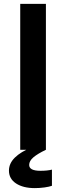

<svg xmlns="http://www.w3.org/2000/svg" viewBox="-20 -770 340 987"><path d="M193 -13V0H216Q174 20 152 38.5Q130 57 130 78Q130 108 188 108Q223 108 247 102V185Q234 190 209 193.5Q184 197 159 197Q99 197 62.5 173Q26 149 26 107Q26 70 56.5 40Q87 10 144 -13ZM216 -750V0H84V-750Z"/></svg>

Font: Unbounded Variable
Style: Regular
Weight: 400
Designer: Luke Prowse, Jean-Baptiste Morizot, Fátima Lázaro, Florian Runge
Foundry: NaN
Version: Version 1.600;FEAKit 1.0